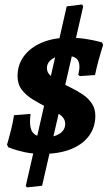

<svg xmlns="http://www.w3.org/2000/svg" viewBox="-20 -678 490 857"><path d="M209.3 -29.2 167.9 151 100.4 158.5 95 152 135.4 -24.2ZM135.4 -24.2 238.1 -475.2 312.6 -479.7 209.3 -29.2ZM238.1 -475.2 277.7 -649.5 346.7 -658 351.2 -649 312.6 -479.7ZM169.8 9Q126.8 9 92.1 1.6Q57.3 -5.8 37.2 -13.2Q17 -20.6 17 -20.6L11.3 -32.3Q11.3 -32.3 17.2 -52.4Q23.1 -72.5 30.5 -102.7Q37.9 -133 42.5 -163.7L116.4 -169.5Q111.6 -131.3 116.5 -108.7Q121.4 -86.1 138.3 -76Q155.1 -66 186.7 -66Q224.1 -66 247.6 -82.3Q271.1 -98.7 271.1 -125.1Q271.1 -150.1 245.9 -167.3Q220.6 -184.4 186 -200.7Q156.5 -215.9 126.9 -233.8Q97.4 -251.6 77.8 -276.7Q58.3 -301.8 58.3 -338.5Q58.3 -388.9 86.8 -427.4Q115.2 -465.9 166.8 -487.8Q218.3 -509.7 286.5 -509.7Q327 -509.7 360.7 -504.5Q394.4 -499.3 414.8 -494Q435.2 -488.8 435.2 -488.8L440.3 -477.5Q440.3 -477.5 434.4 -458.8Q428.4 -440.1 420 -409.4Q411.5 -378.7 404.1 -343.1L336.5 -338.3L329.3 -343.7Q329.3 -343.7 331.9 -357.2Q334.6 -370.8 334.6 -380Q334.6 -407.1 318.6 -418.6Q302.5 -430.2 267.9 -430.2Q234.7 -430.2 212 -414.3Q189.4 -398.3 189.4 -373.9Q189.4 -353.9 206.2 -339.8Q223 -325.7 247.6 -311.4Q271.1 -299.1 298.4 -285.7Q325.8 -272.3 350.1 -255.7Q374.4 -239.2 390 -216Q405.5 -192.9 405.5 -161.2Q405.5 -110.2 377.2 -71.6Q348.9 -33 296 -12Q243.1 9 169.8 9Z"/></svg>

Font: Alegreya
Style: Italic
Weight: 400
Italic angle: -7°
Designer: Juan Pablo del Peral
Foundry: Huerta Tipografica
Version: Version 2.009